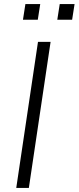

<svg xmlns="http://www.w3.org/2000/svg" viewBox="-20 -925 387 945"><path d="M60 0 167 -719H229L122 0ZM262 -828 274 -905H347L335 -828ZM93 -828 105 -905H178L166 -828Z"/></svg>

Font: Nunitoga
Style: Light Italic
Weight: 300
Italic angle: -9°
Designer: Vernon Adams
Foundry: Vernon Adams
Version: Version 1.0